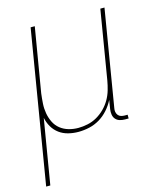

<svg xmlns="http://www.w3.org/2000/svg" viewBox="-131 -599 742 894"><g transform="rotate(-15 240.0 -152.5)"><path d="M-20 215 102 -520H122L70 -210Q67 -186 65.5 -162Q64 -138 68 -115Q72 -92 82 -71.5Q92 -51 109.5 -37Q127 -23 149.5 -16.5Q172 -10 196 -10Q218 -10 241.5 -15Q265 -20 286 -32Q307 -44 324.5 -61.5Q342 -79 354 -100Q366 -121 372.5 -143.5Q379 -166 383 -189L438 -520H458L381 -56Q379 -47 380.5 -38Q382 -29 387.5 -22Q393 -15 401.5 -12.5Q410 -10 419 -10H433V8H416Q403 8 391 4.5Q379 1 371 -8Q363 -17 361 -30Q359 -43 361 -56L368 -99Q356 -75 337 -53.5Q318 -32 294.5 -18Q271 -4 244.5 2Q218 8 192 8Q167 8 143 2Q119 -4 100 -18Q81 -32 69 -52.5Q57 -73 52 -97L0 215Z"/></g></svg>

Font: Iosevka Thin Oblique
Style: Regular
Weight: 100
Italic angle: -9°
Monospace: yes
Designer: Belleve Invis
Foundry: Belleve Invis
Version: Version 32.5.0; ttfautohint (v1.8.4)